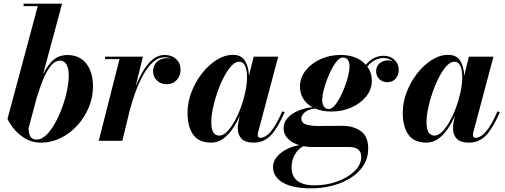

<svg xmlns="http://www.w3.org/2000/svg" viewBox="-20 -770 2764 1050"><path d="M186.5 -736.5H109V-750H319.5L215 -362Q239 -413 270.5 -441Q302 -469 349 -469Q416 -469 452.2 -422Q488.5 -375 488.5 -297.5Q488.5 -239 466 -184Q443.5 -129 404 -85.2Q364.5 -41.5 313 -15.8Q261.5 10 204 10Q143 10 95 -27.8Q47 -65.5 21 -120ZM136 -68Q136.5 -42 146 -24.2Q155.5 -6.5 180.5 -6.5Q206 -6.5 231.5 -30.2Q257 -54 279.2 -93.2Q301.5 -132.5 318.8 -179.2Q336 -226 346 -272.8Q356 -319.5 356 -358Q356 -396 343.5 -417.2Q331 -438.5 309.5 -438.5Q280 -438.5 256 -407.5Q232 -376.5 213.2 -329Q194.5 -281.5 180 -232.5Z M633.5 -446.5H554.5V-460H761.5L721.5 -296.5Q739.5 -342.5 763 -382Q786.5 -421.5 815.8 -445.5Q845 -469.5 880 -469.5Q918.5 -469.5 943 -447.2Q967.5 -425 967.5 -389Q967.5 -355.5 946.5 -332.5Q925.5 -309.5 892 -309.5Q860 -309.5 838.5 -329.5Q817 -349.5 817 -381Q817 -412 838.5 -432Q860 -452 892.5 -452Q905 -452 916.5 -449Q900 -456.5 879.5 -456.5Q844.5 -456.5 815 -429Q785.5 -401.5 761.8 -357.8Q738 -314 720.2 -264.5Q702.5 -215 690.5 -170.5L649 0H520Z M1536.5 -157Q1500.5 -72 1462.2 -31Q1424 10 1367 10Q1322 10 1301.2 -11.2Q1280.5 -32.5 1280.5 -68Q1280.5 -78 1281.2 -85.2Q1282 -92.5 1283 -97.5L1290.5 -135.5Q1273 -96 1250 -63Q1227 -30 1198.2 -10Q1169.5 10 1136 10Q1067 10 1036.2 -34Q1005.5 -78 1005.5 -152.5Q1005.5 -210 1027 -266.2Q1048.5 -322.5 1084.5 -368.5Q1120.5 -414.5 1164.5 -442.2Q1208.5 -470 1254 -470Q1299.5 -470 1319.8 -437.5Q1340 -405 1341.5 -355L1367 -460H1501.5L1391.5 -46.5Q1389.5 -39 1389.5 -31Q1389.5 -16.5 1404 -16.5Q1419.5 -16.5 1437.8 -28.8Q1456 -41 1477.2 -72.5Q1498.5 -104 1523.5 -161ZM1331 -349Q1331 -386.5 1320.5 -409.5Q1310 -432.5 1287 -432.5Q1267 -432.5 1245.8 -409.8Q1224.5 -387 1204.8 -349.5Q1185 -312 1169.5 -267.8Q1154 -223.5 1144.8 -179.8Q1135.5 -136 1135.5 -100.5Q1135.5 -28.5 1179 -28.5Q1200 -28.5 1221.2 -49.8Q1242.5 -71 1262.2 -106Q1282 -141 1297.5 -183.5Q1313 -226 1322 -269.2Q1331 -312.5 1331 -349Z M1792 -160Q1742.5 -160 1703.5 -176.5Q1665.5 -172 1646.8 -155.8Q1628 -139.5 1628 -123Q1628 -97 1655.2 -89Q1682.5 -81 1720 -81Q1737.5 -81 1762.8 -81.2Q1788 -81.5 1812.2 -81.8Q1836.5 -82 1851 -82Q1912.5 -82 1953 -53.2Q1993.5 -24.5 1993.5 42Q1993.5 96.5 1966 137.5Q1938.5 178.5 1893.2 205.8Q1848 233 1793 246.5Q1738 260 1683 260Q1581 260 1527 228.8Q1473 197.5 1473 143Q1473 113.5 1493.5 88.5Q1514 63.5 1546.8 46.5Q1579.5 29.5 1616.5 24Q1578 12.5 1554.5 -11.5Q1531 -35.5 1531 -69Q1531 -101 1552.8 -125Q1574.5 -149 1610.2 -164Q1646 -179 1688 -184Q1656.5 -201.5 1638.5 -230Q1620.5 -258.5 1620.5 -296.5Q1620.5 -344.5 1651 -383.8Q1681.5 -423 1732 -446.2Q1782.5 -469.5 1842 -469.5Q1932.5 -469.5 1980.5 -415.5Q2021.5 -465 2078.5 -465Q2113.5 -465 2137 -443.2Q2160.5 -421.5 2160.5 -388Q2160.5 -359.5 2143.8 -340Q2127 -320.5 2097.5 -320.5Q2072.5 -320.5 2054.8 -337Q2037 -353.5 2037 -380.5Q2037 -408.5 2056.5 -424.2Q2076 -440 2101 -440Q2115 -440 2128.5 -433Q2108.5 -452.5 2078.5 -452.5Q2027 -452.5 1988.5 -406Q2013.5 -372.5 2013.5 -328.5Q2013.5 -281 1982.8 -242.8Q1952 -204.5 1901.8 -182.2Q1851.5 -160 1792 -160ZM1778.5 -174Q1793 -174 1808.8 -191.5Q1824.5 -209 1839.2 -237Q1854 -265 1866 -296.8Q1878 -328.5 1884.8 -358Q1891.5 -387.5 1891.5 -407.5Q1891.5 -428 1883 -441.8Q1874.5 -455.5 1855 -455.5Q1840.5 -455.5 1824.8 -438.2Q1809 -421 1794.2 -393Q1779.5 -365 1767.8 -333.2Q1756 -301.5 1749 -272.2Q1742 -243 1742 -223Q1742 -202.5 1750.8 -188.2Q1759.5 -174 1778.5 -174ZM1574.5 144.5Q1574.5 243.5 1701 243.5Q1766.5 243.5 1824.8 222.2Q1883 201 1919.2 165.8Q1955.5 130.5 1955.5 88Q1955.5 34 1889 34H1689.5Q1662.5 34 1638.5 29.5Q1611 43.5 1592.8 74.5Q1574.5 105.5 1574.5 144.5Z M2713.5 -157Q2677.5 -72 2639.2 -31Q2601 10 2544 10Q2499 10 2478.2 -11.2Q2457.5 -32.5 2457.5 -68Q2457.5 -78 2458.2 -85.2Q2459 -92.5 2460 -97.5L2467.5 -135.5Q2450 -96 2427 -63Q2404 -30 2375.2 -10Q2346.5 10 2313 10Q2244 10 2213.2 -34Q2182.5 -78 2182.5 -152.5Q2182.5 -210 2204 -266.2Q2225.5 -322.5 2261.5 -368.5Q2297.5 -414.5 2341.5 -442.2Q2385.5 -470 2431 -470Q2476.5 -470 2496.8 -437.5Q2517 -405 2518.5 -355L2544 -460H2678.5L2568.5 -46.5Q2566.5 -39 2566.5 -31Q2566.5 -16.5 2581 -16.5Q2596.5 -16.5 2614.8 -28.8Q2633 -41 2654.2 -72.5Q2675.5 -104 2700.5 -161ZM2508 -349Q2508 -386.5 2497.5 -409.5Q2487 -432.5 2464 -432.5Q2444 -432.5 2422.8 -409.8Q2401.5 -387 2381.8 -349.5Q2362 -312 2346.5 -267.8Q2331 -223.5 2321.8 -179.8Q2312.5 -136 2312.5 -100.5Q2312.5 -28.5 2356 -28.5Q2377 -28.5 2398.2 -49.8Q2419.5 -71 2439.2 -106Q2459 -141 2474.5 -183.5Q2490 -226 2499 -269.2Q2508 -312.5 2508 -349Z"/></svg>

Font: Bodoni* 16pt
Style: Bold Italic
Weight: 700
Italic angle: -13°
Version: Version 2.3